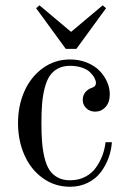

<svg xmlns="http://www.w3.org/2000/svg" viewBox="-20 -692 476 724"><path d="M244.1 -467.8Q279.3 -467.8 308.3 -455.8Q337.4 -443.8 355.7 -424.8Q374 -405.8 384 -382.8Q394 -359.9 394 -336.9Q394 -305.7 377.9 -288.3Q361.8 -271 338.9 -271Q318.8 -271 305.4 -283.9Q292 -296.9 292 -314.9Q292 -333 302.2 -344.7Q312.5 -356.4 326.2 -360.8Q341.8 -365.7 341.8 -378.9Q341.8 -387.2 336.4 -397.7Q331.1 -408.2 320.3 -418.9Q309.6 -429.7 289.6 -436.8Q269.5 -443.8 244.1 -443.8Q217.3 -443.8 198 -433.3Q178.7 -422.9 167 -405Q155.3 -387.2 148.2 -358.9Q141.1 -330.6 138.7 -300Q136.2 -269.5 136.2 -228Q136.2 -186.5 138.7 -156Q141.1 -125.5 147.9 -97.2Q154.8 -68.8 166.5 -51Q178.2 -33.2 197.8 -22.7Q217.3 -12.2 244.1 -12.2Q275.9 -12.2 301 -25.1Q326.2 -38.1 341.6 -59.8Q356.9 -81.5 366 -105.5Q375 -129.4 377.9 -155.8H401.9Q399.9 -126 389.6 -97.4Q379.4 -68.8 360.8 -43.7Q342.3 -18.6 312 -3.2Q281.7 12.2 244.1 12.2Q186.5 12.2 141.4 -20.3Q96.2 -52.7 72 -107.4Q47.9 -162.1 47.9 -228Q47.9 -293.9 72.3 -348.4Q96.7 -402.8 141.8 -435.3Q187 -467.8 244.1 -467.8ZM116.2 -661.1 128.9 -671.9 248 -571.8 367.2 -671.9 379.9 -661.1 268.1 -507.8H228Z"/></svg>

Font: Flanker Steampunk
Style: Regular
Weight: 400
Designer: Alexey Kryukov, Leonardo Di Lena
Foundry: Alexey Kryukov, Leonardo Di Lena
Version: 1.210